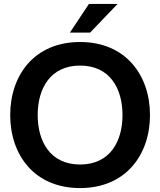

<svg xmlns="http://www.w3.org/2000/svg" viewBox="-20 -946 816 978"><path d="M388 12C621 12 744 -158 744 -360C744 -562 621 -732 388 -732C154 -732 32 -562 32 -360C32 -158 154 12 388 12ZM388 -108C237 -108 172 -224 172 -360C172 -496 237 -612 388 -612C539 -612 604 -496 604 -360C604 -224 539 -108 388 -108ZM336 -780H439L579 -926H433Z"/></svg>

Font: Aspekta 600
Style: Regular
Weight: 600
Designer: Ivo Dolenc
Version: Version 2.100